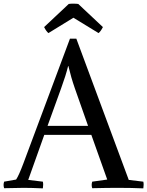

<svg xmlns="http://www.w3.org/2000/svg" viewBox="-34 -1039 815 1062"><path d="M122.1 -43.9 203.1 -34.2Q206.5 -19.5 203.1 2.9Q140.1 0 97.2 0Q72.8 0 -11.2 2Q-17.1 -16.1 -11.2 -34.2L55.2 -45.9Q70.3 -68.4 95.2 -134.8L353 -825.2H388.2L678.2 -43.9L758.8 -34.2Q762.2 -19.5 758.8 2.9Q695.8 0 618.2 0Q560.1 0 476.1 2Q470.2 -16.1 476.1 -34.2L559.1 -45.9L471.2 -293H210.9ZM344.2 -673.8H342.8Q330.6 -623 304.2 -550.8L229 -342.8H453.1L379.9 -550.8Q359.4 -609.4 344.2 -673.8ZM372.1 -940.9 233.9 -856Q221.7 -865.7 210 -889.2L346.2 -1017.1Q355.5 -1019 372.6 -1018.8Q389.6 -1018.6 398.9 -1017.1L535.2 -889.2Q523.4 -865.7 511.2 -856Z"/></svg>

Font: Adamina
Style: Regular
Weight: 400
Designer: Cyreal (www.cyreal.org)
Foundry: Cyreal (www.cyreal.org)
Version: Version 1.010